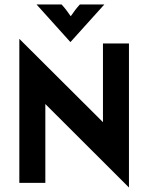

<svg xmlns="http://www.w3.org/2000/svg" viewBox="-20 -820 665 861"><path d="M295.8 -631.2 447.9 -800H338.2C322.9 -783.3 311.1 -767.4 297.2 -747.2C283.3 -767.4 271.5 -783.3 256.2 -800H143.8ZM558.3 20.8V-625H441.7V-272.2L66.7 -645.8V0H183.3V-353.5Z"/></svg>

Font: Afacad
Style: Bold
Weight: 700
Designer: Kristian Moeller
Foundry: Dicotype
Version: Version 1.000